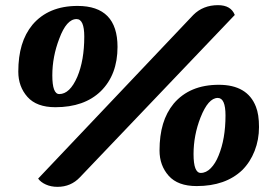

<svg xmlns="http://www.w3.org/2000/svg" viewBox="-20 -702 1076 745"><path d="M106 -606Q168 -679 281 -679Q436 -679 436 -520Q436 -412 371 -348Q307 -286 195 -286Q122 -286 86.5 -326Q51 -366 51 -424Q51 -482 64.5 -527Q78 -572 106 -606ZM128 -9 730 -644Q768 -682 826 -682Q876 -682 891 -644L290 -14Q255 23 203 23Q178 23 158 14Q138 5 128 -9ZM210 -337Q251 -337 280 -404Q307 -468 307 -560Q307 -628 277 -628Q238 -628 210 -552Q183 -482 183 -409.5Q183 -337 210 -337ZM654 -300Q716 -373 829 -373Q940 -373 973 -288Q985 -258 985 -209Q985 -160 968 -116.5Q951 -73 920 -42Q855 20 743 20Q670 20 634.5 -20Q599 -60 599 -118Q599 -176 612.5 -221Q626 -266 654 -300ZM759 -31Q780 -31 798 -49.5Q816 -68 828 -98Q855 -163 855 -254Q855 -322 825 -322Q788 -322 758 -246Q731 -177 731 -104Q731 -31 759 -31Z"/></svg>

Font: Sansita One
Style: Regular
Weight: 400
Version: Version 1.002